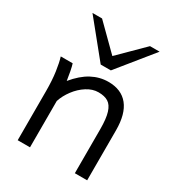

<svg xmlns="http://www.w3.org/2000/svg" viewBox="-184 -898 938 1016"><g transform="rotate(30 284.5 -390.5)"><path d="M426.3 -268.6Q426.3 -334 415 -369.6Q403.8 -405.3 381.3 -419.4Q358.9 -433.6 321.3 -433.6Q285.6 -433.6 251 -411.6Q216.3 -389.6 190.2 -354.7Q164.1 -319.8 152.3 -283.2V0H77.1V-300.3Q77.1 -365.2 69.8 -416.3Q62.5 -467.3 52.7 -498H125.5Q130.4 -483.9 136 -454.6Q141.6 -425.3 145 -401.4Q190.4 -456.5 238.5 -482.2Q286.6 -507.8 339.4 -507.8Q418.9 -507.8 460.2 -456.5Q501.5 -405.3 501.5 -305.2V0H426.3ZM141.6 -781.2 288.1 -636.2 434.6 -781.2H493.2L319.3 -566.4H257.3L83 -781.2Z"/></g></svg>

Font: Lesson One Light
Style: Regular
Weight: 300
Designer: But Ko, Victor Gaultney, Annie Olsen, Julie Remington, Don Collingsworth, Eric Hays, Becca Hirsbrunner
Version: Version 1.100